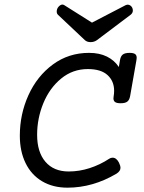

<svg xmlns="http://www.w3.org/2000/svg" viewBox="-20 -826 640 856"><path d="M589.4 -568.4Q589.4 -566.4 588.4 -558.6L560.1 -397.5Q557.1 -380.4 547.6 -373Q538.1 -365.7 518.1 -365.7Q501 -365.7 493.4 -370.8Q485.8 -376 485.8 -387.7Q485.8 -390.6 486.8 -397.5Q488.8 -407.7 488.8 -421.4Q488.8 -464.4 459.5 -491.2Q430.2 -518.1 371.6 -518.1Q304.2 -518.1 252.7 -475.8Q201.2 -433.6 173.3 -366Q145.5 -298.3 145.5 -225.1Q145.5 -147.9 182.6 -104.7Q219.7 -61.5 286.1 -61.5Q333.5 -61.5 379.6 -76.4Q425.8 -91.3 466.8 -118.2Q473.6 -123 481.9 -123Q499 -123 510.3 -101.1Q517.1 -87.4 517.1 -77.6Q517.1 -63 499.5 -51.8Q394 10.7 280.8 10.7Q215.8 10.7 167.7 -17.8Q119.6 -46.4 94 -98.9Q68.4 -151.4 68.4 -221.2Q68.4 -316.9 106.9 -401.9Q145.5 -486.8 215.8 -538.6Q286.1 -590.3 377 -590.3Q423.3 -590.3 456.8 -573.7Q490.2 -557.1 509.8 -527.3L515.1 -558.6Q518.1 -575.7 527.6 -583Q537.1 -590.3 557.6 -590.3Q574.7 -590.3 582 -585.2Q589.4 -580.1 589.4 -568.4ZM549.3 -805.2Q555.7 -805.2 561 -801.5Q566.4 -797.9 569.3 -792Q572.3 -786.1 572.3 -779.3Q572.3 -768.1 562.5 -760.3L412.1 -647Q399.9 -638.2 383.8 -638.2Q368.2 -638.2 358.4 -647L238.3 -760.3Q232.9 -765.6 232.9 -774.4Q232.9 -784.2 238.3 -792.5Q242.2 -798.3 247.6 -802Q252.9 -805.7 258.3 -805.7Q262.7 -805.7 267.1 -802.7L390.1 -725.1L539.6 -802.7Q545.4 -805.2 549.3 -805.2Z"/></svg>

Font: Courier Prime
Style: Italic
Weight: 400
Italic angle: -10°
Designer: Alan Dague-Greene
Foundry: Quote-Unquote Apps
Version: Version 3.018